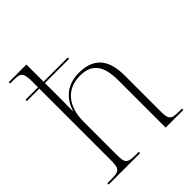

<svg xmlns="http://www.w3.org/2000/svg" viewBox="-209 -890 1020 1020"><g transform="rotate(-45 301.5 -380.0)"><path d="M16 0H252V-10H236C165 -10 158 -18 158 -88V-329C158 -447 217 -517 317 -517C406 -517 444 -466 444 -355V0H577V-10H563C493 -10 486 -18 486 -88V-349C486 -478 429 -532 322 -532C248 -532 184 -494 159 -411H157C158 -449 158 -466 158 -488V-621H340V-631H158V-760H25V-750H46C106 -750 116 -742 116 -669V-631H22V-621H116V-88C116 -18 108 -10 38 -10H16Z"/></g></svg>

Font: Noto Serif Display ExtraLight
Style: Regular
Weight: 200
Designer: Monotype Design Team
Foundry: Monotype Imaging Inc.
Version: Version 2.009